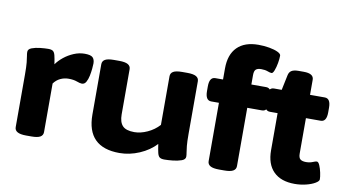

<svg xmlns="http://www.w3.org/2000/svg" viewBox="-76 -940 2026 1128"><g transform="rotate(10 937.5 -376.0)"><path d="M130 2Q62 2 62 -36V-349Q62 -396 59.5 -421Q57 -446 54.5 -459Q52 -472 52 -483Q52 -500 73.5 -508Q95 -516 123 -519Q151 -522 171 -522Q190 -522 199 -515.5Q208 -509 212.5 -491Q217 -473 222 -439Q238 -462 264 -483Q290 -504 322 -517.5Q354 -531 387 -531Q423 -531 435 -519Q447 -507 447 -483Q447 -473 445 -452Q443 -431 438.5 -409Q434 -387 425 -371Q416 -355 400 -355Q389 -355 369 -362.5Q349 -370 319 -370Q293 -370 270 -359Q247 -348 231 -326V-36Q231 -17 215 -7.5Q199 2 162 2Z M688 8Q493 8 493 -187V-487Q493 -506 509 -515.5Q525 -525 562 -525H593Q629 -525 645.5 -515.5Q662 -506 662 -487V-218Q662 -172 682.5 -150Q703 -128 753 -128Q790 -128 830.5 -146.5Q871 -165 900 -197V-487Q900 -506 916 -515.5Q932 -525 969 -525H1000Q1036 -525 1052.5 -515.5Q1069 -506 1069 -487V-174Q1069 -127 1071.5 -101.5Q1074 -76 1076.5 -63Q1079 -50 1079 -39Q1079 -22 1056.5 -14Q1034 -6 1005 -3Q976 0 955 0Q936 0 927 -6.5Q918 -13 913.5 -31Q909 -49 904 -84Q865 -42 806.5 -17Q748 8 688 8Z M1282 2Q1246 2 1229.5 -7.5Q1213 -17 1213 -36V-384H1167Q1132 -384 1132 -440V-468Q1132 -523 1167 -523H1213V-589Q1213 -672 1257 -716Q1301 -760 1383 -760Q1417 -760 1448 -754.5Q1479 -749 1499 -739.5Q1519 -730 1519 -719Q1519 -700 1514.5 -674.5Q1510 -649 1502.5 -629.5Q1495 -610 1487 -610Q1478 -610 1462.5 -616Q1447 -622 1424 -622Q1402 -622 1392 -613Q1382 -604 1382 -579V-523H1470Q1505 -523 1505 -468V-440Q1505 -384 1470 -384H1382V-36Q1382 -17 1365.5 -7.5Q1349 2 1313 2Z M1733 8Q1651 8 1607 -36Q1563 -80 1563 -163V-384H1517Q1482 -384 1482 -440V-468Q1482 -523 1517 -523H1563L1582 -614Q1586 -633 1600 -641.5Q1614 -650 1641 -650H1672Q1732 -650 1732 -613V-523H1820Q1855 -523 1855 -468V-440Q1855 -384 1820 -384H1732V-173Q1732 -148 1743 -139Q1754 -130 1777 -130Q1799 -130 1815.5 -137Q1832 -144 1840 -144Q1849 -144 1857 -125.5Q1865 -107 1870 -83Q1875 -59 1875 -44Q1875 -33 1854 -20.5Q1833 -8 1800.5 0Q1768 8 1733 8Z"/></g></svg>

Font: Asap Expanded ExtraBold
Style: Regular
Weight: 800
Width: 7
Designer: Pablo Cosgaya
Foundry: Omnibus-Type
Version: Version 3.001; ttfautohint (v1.8.4.7-5d5b)